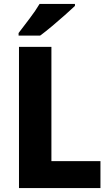

<svg xmlns="http://www.w3.org/2000/svg" viewBox="-20 -951 555 971"><path d="M76 0V-714H240V-136H488V0ZM359 -921Q340 -903 308.5 -875Q277 -847 243 -818.5Q209 -790 183 -771H74V-784Q99 -817 129.5 -857Q160 -897 180 -931H359Z"/></svg>

Font: Noto Sans Devanagari UI SemiCondensed ExtraBold
Style: Regular
Weight: 800
Width: 4
Designer: Jelle Bosma - Monotype Design Team
Foundry: Monotype Imaging Inc.
Version: Version 2.004; ttfautohint (v1.8.4.7-5d5b)